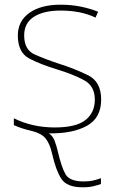

<svg xmlns="http://www.w3.org/2000/svg" viewBox="-20 -558 498 818"><path d="M332 240Q360 240 379.5 235Q399 230 410 226V201Q398 206 379 210.5Q360 215 337 215Q277 215 259.5 185Q242 155 226 86Q220 60 212 40Q204 20 188 10Q288 12 349.5 -21.5Q411 -55 411 -134Q411 -210 355 -237.5Q299 -265 233 -286Q172 -306 127.5 -326Q83 -346 83 -407Q83 -460 124.5 -486.5Q166 -513 238 -513Q325 -513 387 -483L398 -508Q366 -521 325.5 -529.5Q285 -538 238 -538Q154 -538 105 -503Q56 -468 56 -407Q56 -334 105 -308.5Q154 -283 224 -262Q290 -242 337 -217Q384 -192 384 -134Q384 -78 344 -46.5Q304 -15 213 -15Q118 -15 39 -54V-25Q71 -10 116 0Q156 10 174 31.5Q192 53 202 97Q218 168 241.5 204Q265 240 332 240Z"/></svg>

Font: Noto Sans UI Thin
Style: Regular
Weight: 250
Designer: Monotype Design Team
Foundry: Monotype Imaging Inc.
Version: Version 1.901